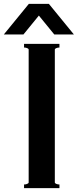

<svg xmlns="http://www.w3.org/2000/svg" viewBox="-75 -978 404 998"><path d="M50 -731V-750H234V-731Q226 -731 218 -728Q210 -725 210 -720V-30Q210 -25 218 -22Q226 -19 234 -19V0H50V-19Q58 -19 66 -22Q74 -25 74 -30V-720Q74 -725 66 -728Q58 -731 50 -731ZM179 -958 309 -799H207L127 -897L47 -799H-55L75 -958Z"/></svg>

Font: Aoboshi One
Style: Regular
Weight: 400
Designer: IKIMOJI
Foundry: Natsumi Matsuba
Version: Version 1.000; ttfautohint (v1.8.3)